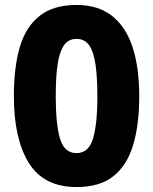

<svg xmlns="http://www.w3.org/2000/svg" viewBox="-20 -745 618 775"><path d="M542 -357Q542 -242 517.5 -160Q493 -78 438 -34Q383 10 289 10Q157 10 96.5 -87Q36 -184 36 -357Q36 -473 60 -555Q84 -637 140 -681Q196 -725 289 -725Q376 -725 432 -681Q488 -637 515 -555Q542 -473 542 -357ZM205 -357Q205 -242 222.5 -184.5Q240 -127 289 -127Q337 -127 355 -184Q373 -241 373 -357Q373 -433 365.5 -484.5Q358 -536 340 -562Q322 -588 289 -588Q256 -588 238 -562Q220 -536 212.5 -485Q205 -434 205 -357Z"/></svg>

Font: Noto Sans Cham ExtraBold
Style: Regular
Weight: 800
Version: Version 2.002